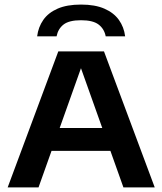

<svg xmlns="http://www.w3.org/2000/svg" viewBox="-20 -820 710 840"><path d="M13.5 0 235 -595H435L657 0H520L327 -542H341.5L148.5 0ZM171 -160 202.5 -260H467.5L498 -160ZM142.5 -661Q147.5 -701.5 169.5 -733Q191.5 -764.5 232.2 -782.2Q273 -800 334.5 -800Q396 -800 437 -782Q478 -764 500.2 -732.8Q522.5 -701.5 527.5 -661H442.5Q436 -694 411.2 -712.8Q386.5 -731.5 334.5 -731.5Q282.5 -731.5 258.2 -712.8Q234 -694 227.5 -661Z"/></svg>

Font: Encode Sans SC SemiExpanded SemiBold
Style: Regular
Weight: 600
Width: 6
Designer: Multiple Designers
Foundry: Impallari Type
Version: Version 3.002